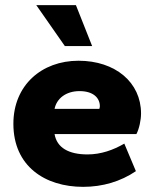

<svg xmlns="http://www.w3.org/2000/svg" viewBox="-20 -716 600 746"><path d="M303 10C379 10 449 -11 508 -51L463 -158C420 -133 372 -116 320 -116C247 -116 201 -142 192 -195H510C521 -216 528 -250 528 -275C528 -396 428 -480 285 -480C142 -480 32 -385 32 -235C32 -70 155 10 303 10ZM289 -362C342 -362 368 -336 368 -303C368 -300 367 -297 366 -293H192C200 -333 236 -362 289 -362ZM338 -537 275 -696H121L232 -537Z"/></svg>

Font: Gantari ExtraBold
Style: Regular
Weight: 800
Designer: Anugrah Pasau
Foundry: Lafontype
Version: Version 1.000